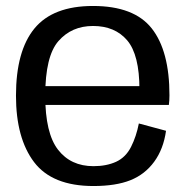

<svg xmlns="http://www.w3.org/2000/svg" viewBox="-20 -618 638 643"><path d="M293 5V-61.5Q217 -61.5 174.2 -116.8Q131.5 -172 131.5 -297.5Q131.5 -430 175.8 -480.5Q220 -531 291.5 -531Q365 -531 406 -482.8Q447 -434.5 447 -318.5L452.5 -329.5H120.5V-266.5H545.5Q547.5 -281.5 547.5 -299Q547.5 -447.5 488.2 -522.8Q429 -598 291.5 -598Q157.5 -598 95.5 -522.8Q33.5 -447.5 33.5 -297.5Q33.5 -155 94.2 -75Q155 5 293 5ZM293 -61.5V5Q368 5 416.8 -14.5Q465.5 -34 496.5 -76.5Q527.5 -119 536 -180L445 -204.5Q436.5 -161 418.8 -126Q401 -91 368.8 -76.2Q336.5 -61.5 293 -61.5Z"/></svg>

Font: Anybody UltraCondensed Thin
Style: Regular
Weight: 400
Version: Version 1.111